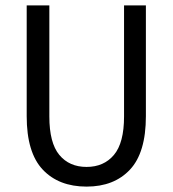

<svg xmlns="http://www.w3.org/2000/svg" viewBox="-20 -680 640 712"><path d="M79 -249V-660H163V-248Q163 -150 200 -105.5Q237 -61 301 -61Q365 -61 402.5 -105.5Q440 -150 440 -248V-660H521V-249Q521 -114 462 -51Q403 12 301 12Q198 12 138.5 -51Q79 -114 79 -249Z"/></svg>

Font: Office Code Pro
Style: Regular
Weight: 400
Designer: Nathan Rutzky & Paul D. Hunt
Foundry: Adobe Systems Incorporated
Version: Version 1.004